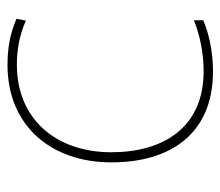

<svg xmlns="http://www.w3.org/2000/svg" viewBox="-58 -520 588 512"><g transform="rotate(-90 236.0 -264.0)"><path d="M302 10C357 10 405 -2 438 -16V-41C399 -25 350 -15 302 -15C150 -15 86 -125 86 -261C86 -409 175 -513 319 -513C357 -513 397 -507 437 -489L442 -514C405 -530 367 -538 319 -538C157 -538 59 -422 59 -261C59 -106 133 10 302 10Z"/></g></svg>

Font: Noto Sans Gurmukhi Thin
Style: Regular
Weight: 100
Designer: Jelle Bosma - Monotype Design Team
Foundry: Monotype Imaging Inc.
Version: Version 2.004